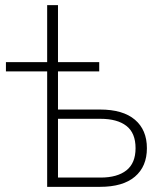

<svg xmlns="http://www.w3.org/2000/svg" viewBox="-20 -725 638 745"><path d="M163 0V-448H3V-484H163V-705H205V-484H365V-448H205V-300H368Q457 -300 503.5 -260.5Q550 -221 550 -150Q550 -79 503.5 -39.5Q457 0 368 0ZM205 -36H370Q435 -36 470.5 -64Q506 -92 506 -150Q506 -209 470.5 -236.5Q435 -264 370 -264H205Z"/></svg>

Font: Nunito Sans ExtraLight
Style: Regular
Weight: 200
Designer: Vernon Adams
Foundry: Vernon Adams
Version: Version 3.006; ttfautohint (v1.8.3)